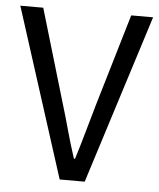

<svg xmlns="http://www.w3.org/2000/svg" viewBox="-49 -699 614 742"><g transform="rotate(5 257.5 -328.0)"><path d="M0 -655.8H88.9L193.8 -301.8Q211.9 -242.7 225.3 -192.9Q238.8 -143.1 257.8 -85H262.2Q280.3 -143.1 294.2 -193.1Q308.1 -243.2 325.2 -301.8L430.2 -655.8H515.1L307.1 0H210Z"/></g></svg>

Font: SourceSansPro-Regular
Style: Regular
Weight: 400
Designer: Paul D. Hunt
Foundry: Adobe Systems Incorporated
Version: Version 1.050;PS Version 1.000;hotconv 1.0.70;makeotf.lib2.5